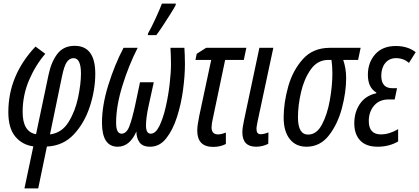

<svg xmlns="http://www.w3.org/2000/svg" viewBox="-20 -800 2315 1060"><path d="M191 240 239 9Q329 5 388 -58.5Q447 -122 476.5 -213.5Q506 -305 506 -393Q506 -547 392 -547Q331 -547 297 -503Q263 -459 248 -387L179 -59Q105 -72 105 -182Q105 -274 140 -356.5Q175 -439 230 -503L176 -543Q26 -384 26 -181Q26 -92 64.5 -46Q103 0 164 8L115 240ZM322 -377Q334 -436 349 -457.5Q364 -479 386 -479Q427 -479 427 -394Q427 -337 411 -261Q395 -185 358 -125.5Q321 -66 256 -58Z M843 -606Q856 -623 877.5 -655.5Q899 -688 919.5 -720.5Q940 -753 949 -770L951 -780H874Q863 -751 839 -698.5Q815 -646 798 -617L796 -606ZM733 -74Q733 -39 750 -14.5Q767 10 809 10Q861 10 897.5 -36Q934 -82 957 -153.5Q980 -225 990.5 -303.5Q1001 -382 1001 -446Q1001 -475 1000 -497.5Q999 -520 998 -536H921Q922 -517 923 -494.5Q924 -472 924 -446Q924 -400 916.5 -335Q909 -270 894.5 -207.5Q880 -145 859.5 -103.5Q839 -62 812 -62Q786 -62 786 -107Q786 -127 789.5 -155Q793 -183 802 -223L829 -346H753L727 -223Q709 -140 693.5 -101Q678 -62 651 -62Q621 -62 621 -122Q621 -214 655.5 -326Q690 -438 740 -536H662Q613 -443 578 -330.5Q543 -218 543 -123Q543 10 630 10Q696 10 733 -74Z M1227 -5V-68Q1217 -64 1205.5 -61Q1194 -58 1184 -58Q1148 -58 1148 -97Q1148 -116 1156 -150L1223 -469H1326L1340 -536H1118L1066 -503L1059 -469H1146L1080 -160Q1069 -107 1069 -79Q1069 11 1157 11Q1196 11 1227 -5Z M1461 -6 1462 -69Q1437 -59 1419 -59Q1396 -59 1396 -88Q1396 -97 1398 -107Q1400 -117 1402 -129L1489 -536H1412L1327 -135Q1323 -117 1320.5 -99.5Q1318 -82 1318 -70Q1318 10 1394 10Q1429 10 1461 -6Z M1891 -368Q1891 -399 1886.5 -423.5Q1882 -448 1875 -469H1957L1971 -536H1801Q1708 -536 1652 -473.5Q1596 -411 1571 -321.5Q1546 -232 1546 -151Q1546 -75 1579.5 -32.5Q1613 10 1672 10Q1747 10 1795.5 -52Q1844 -114 1867.5 -202.5Q1891 -291 1891 -368ZM1625 -152Q1625 -218 1642 -291.5Q1659 -365 1696 -417Q1733 -469 1791 -469H1810Q1815 -437 1815 -394Q1815 -326 1801 -247Q1787 -168 1757.5 -112.5Q1728 -57 1681 -57Q1625 -57 1625 -152Z M2178 -19V-87Q2129 -58 2083 -58Q2016 -58 2016 -132Q2016 -182 2045 -216.5Q2074 -251 2126 -251H2159L2172 -313H2146Q2085 -313 2085 -382Q2085 -425 2107 -452Q2129 -479 2167 -479Q2207 -479 2238 -453L2275 -512Q2231 -546 2165 -546Q2092 -546 2051.5 -500.5Q2011 -455 2011 -387Q2011 -316 2058 -289L2057 -285Q1998 -272 1967 -226.5Q1936 -181 1936 -119Q1936 -59 1968.5 -24.5Q2001 10 2065 10Q2128 10 2178 -19Z"/></svg>

Font: Noto Sans Display Condensed
Style: Italic
Weight: 400
Width: 3
Designer: Monotype Design team
Foundry: Monotype Imaging Inc.
Version: 1.000